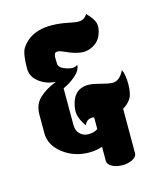

<svg xmlns="http://www.w3.org/2000/svg" viewBox="-91 -557 582 699"><g transform="rotate(-15 200.0 -207.0)"><path d="M299 -490Q323 -466 328 -448.5Q333 -431 323.5 -406Q314 -381 291 -368.5Q268 -356 244 -359.5Q220 -363 196 -374Q172 -385 165.5 -385Q159 -385 155.5 -383.5Q152 -382 151 -377Q150 -372 149.5 -369Q149 -366 149.5 -356.5Q150 -347 150 -343Q150 -327 178 -317.5Q206 -308 220 -320Q220 -300 198.5 -281Q177 -262 150 -250V-110Q150 -91 162.5 -78Q175 -65 195.5 -65Q216 -65 230 -75V-119Q204 -124 193 -99Q175 -125 171.5 -144Q168 -163 174 -185Q192 -253 268 -235Q286 -231 299 -227.5Q312 -224 326 -223Q354 -222 372 -259Q382 -240 381.5 -201.5Q381 -163 368 -146.5Q355 -130 340 -122V46Q340 58 324 67Q308 76 285 76Q262 76 246 67Q230 58 230 46V-8Q206 0 180 0Q124 0 82 -32.5Q40 -65 40 -110V-180Q40 -218 64 -241Q88 -264 129 -280Q93 -282 66.5 -302.5Q40 -323 40 -353Q40 -410 52 -429Q99 -502 228 -476Q246 -472 257 -471Q286 -467 299 -490Z"/></g></svg>

Font: SOV_ThonBuri
Style: Book
Weight: 400
Version: Version 1.00